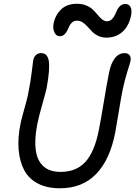

<svg xmlns="http://www.w3.org/2000/svg" viewBox="-20 -988 725 1030"><path d="M300.8 -793.9Q281.7 -793.9 272.2 -814Q262.7 -834 267.1 -859.9Q275.4 -905.3 306.9 -936.5Q338.4 -967.8 393.1 -967.8Q421.9 -967.8 444.3 -958Q466.8 -948.2 480.2 -934.6Q493.7 -920.9 504.9 -907.2Q516.1 -893.6 528.1 -883.8Q540 -874 553.2 -874Q567.9 -874 578.6 -883.5Q589.4 -893.1 595.7 -906.7Q602.1 -920.4 608.4 -934.1Q614.7 -947.8 626 -957.3Q637.2 -966.8 652.8 -966.8Q671.4 -966.8 680.2 -950.4Q689 -934.1 683.1 -904.8Q671.9 -848.6 637 -817.4Q602.1 -786.1 550.8 -786.1Q526.9 -786.1 507.3 -795.4Q487.8 -804.7 474.6 -818.1Q461.4 -831.5 449.7 -845Q438 -858.4 423.8 -867.7Q409.7 -877 393.1 -877Q377.9 -877 367.7 -868.4Q357.4 -859.9 351.8 -847.7Q346.2 -835.4 340.3 -823.2Q334.5 -811 324.7 -802.5Q314.9 -793.9 300.8 -793.9ZM301.8 22Q232.9 22 184.3 -2.9Q135.7 -27.8 110.8 -73.5Q85.9 -119.1 80.1 -183.8Q74.2 -248.5 90.8 -328.1Q96.7 -355.5 111.6 -408Q126.5 -460.4 129.9 -479Q144.5 -551.3 150.4 -602.8Q156.2 -654.3 158.2 -665Q167 -703.1 201.2 -703.1Q234.4 -703.1 241.7 -661.1Q249 -619.1 230 -514.2Q225.1 -492.2 206.3 -426Q187.5 -359.9 181.2 -327.1Q169.4 -269 169.4 -223.9Q169.4 -178.7 179.2 -149.4Q189 -120.1 207.8 -101.1Q226.6 -82 250.5 -74Q274.4 -65.9 305.2 -65.9Q388.7 -65.9 437.7 -119.1Q486.8 -172.4 509.8 -288.1Q522 -349.6 537.4 -443.8Q552.7 -538.1 564.9 -597.2Q574.2 -647 595.7 -675Q617.2 -703.1 648.9 -703.1Q666 -703.1 674.8 -692.1Q683.6 -681.2 680.2 -661.1Q677.7 -649.4 663.3 -604.2Q648.9 -559.1 637.2 -502.9Q629.4 -464.4 617.2 -388.7Q605 -313 598.1 -276.9Q569.8 -130.9 495.6 -54.4Q421.4 22 301.8 22Z"/></svg>

Font: Shantell Sans Bouncy
Style: Italic
Weight: 400
Italic angle: -11.31°
Designer: Stephen Nixon, Anya Danilova, Shantell Martin
Foundry: Arrow Type
Version: Version 1.006;[9816181b4]